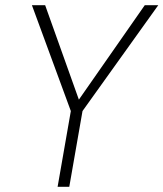

<svg xmlns="http://www.w3.org/2000/svg" viewBox="-20 -720 630 740"><path d="M202 0 253 -292 103 -700H154L284 -336L538 -700H590L298 -292L247 0Z"/></svg>

Font: DM Sans 18pt ExtraLight
Style: Italic
Weight: 250
Italic angle: -10°
Designer: Colophon Foundry, Jonny Pinhorn
Foundry: Colophon Foundry
Version: Version 4.004;gftools[0.9.30]